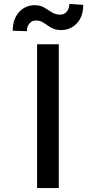

<svg xmlns="http://www.w3.org/2000/svg" viewBox="-20 -951 486 971"><path d="M277.3 -727.3V0H167.6V-727.3ZM115.8 -793.3 44.4 -795.5Q44.4 -854.4 76.2 -889.6Q108 -924.7 154.8 -924.7Q183.9 -924.7 204 -912.8Q224.1 -900.9 242.4 -888.8Q260.7 -876.8 284.4 -876.8Q305 -876.8 317.8 -892.4Q330.6 -908 331 -931.1L400.9 -926.5Q400.9 -867.2 369 -833.3Q337 -799.4 290.5 -799Q265.3 -799 248.8 -806.3Q232.2 -813.6 219.5 -823.2Q206.7 -832.7 193.2 -840Q179.7 -847.3 160.9 -847.3Q141.3 -847.3 128.6 -831.9Q115.8 -816.4 115.8 -793.3Z"/></svg>

Font: Inter Zeller Medium
Style: Regular
Weight: 500
Designer: Rasmus Andersson; Joe Bland
Foundry: zeller
Version: Version 3.015;git-dec3a8cb1